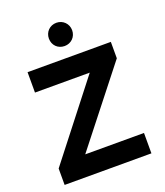

<svg xmlns="http://www.w3.org/2000/svg" viewBox="-163 -1024 971 1133"><g transform="rotate(-20 322.5 -458.0)"><path d="M326 -770C367 -770 399 -801 399 -843C399 -884 367 -916 326 -916C284 -916 253 -884 253 -843C253 -801 284 -770 326 -770ZM45 0H590V-128H221L590 -597V-700H67V-572H411L45 -103Z"/></g></svg>

Font: Overpass ExtraBold
Style: Regular
Weight: 800
Designer: Delve Withrington, Thomas Jockin
Foundry: Delve Fonts
Version: Version 3.000;DELV;Overpass